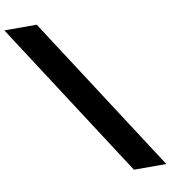

<svg xmlns="http://www.w3.org/2000/svg" viewBox="-574 -947 992 1034"><g transform="rotate(-10 -77.5 -430.0)"><path d="M75 0H252L-305 -860H-482Z"/></g></svg>

Font: Hussar
Style: BdOpOblSeven
Weight: 700
Foundry: Cannot Into Space Fonts
Version: Version 2.00